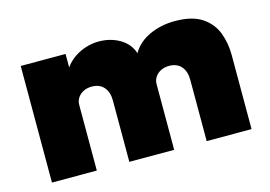

<svg xmlns="http://www.w3.org/2000/svg" viewBox="-77 -681 1163 827"><g transform="rotate(-15 505.0 -267.5)"><path d="M62.5 0V-520H262.5V-460Q279.5 -484 304 -500.8Q328.5 -517.5 356.8 -526.2Q385 -535 413.5 -535Q466 -535 507.2 -510.8Q548.5 -486.5 562.5 -443Q588 -487.5 639.5 -511.2Q691 -535 752.5 -535Q830 -535 873.5 -506Q917 -477 934.8 -430.5Q952.5 -384 952.5 -331V0H752.5V-274Q752.5 -311 733.5 -333Q714.5 -355 679.5 -355Q657.5 -355 641.2 -346.2Q625 -337.5 616.2 -323.5Q607.5 -309.5 607.5 -293V0H407.5V-274Q407.5 -311 388.5 -333Q369.5 -355 334.5 -355Q312.5 -355 296.2 -346.2Q280 -337.5 271.2 -323.5Q262.5 -309.5 262.5 -293V0Z"/></g></svg>

Font: Geologica Black
Style: Regular
Weight: 900
Designer: Sindre Bremnes, Frode Helland
Foundry: Monokrom Skriftforlag AS
Version: Version 1.010;gftools[0.9.28]